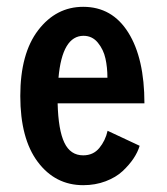

<svg xmlns="http://www.w3.org/2000/svg" viewBox="-20 -532 490 563"><path d="M389.5 -104.5Q384 -86 371.5 -67.2Q359 -48.5 339.5 -30.2Q320 -12 289.8 -0.5Q259.5 11 224 11Q142 11 90.8 -57.2Q39.5 -125.5 39.5 -250.5Q39.5 -375 92 -443.5Q144.5 -512 224 -512Q309 -512 356.2 -436.5Q403.5 -361 403.5 -229H149Q151 -150.5 168.8 -113.5Q186.5 -76.5 224 -76.5Q253.5 -76.5 271.2 -98Q289 -119.5 295.5 -148.5ZM225 -427Q162.5 -427 151.5 -304H295Q295 -334.5 289.2 -360.5Q283.5 -386.5 267 -406.8Q250.5 -427 225 -427Z"/></svg>

Font: League Mono Condensed Medium
Style: Regular
Weight: 500
Width: 1
Designer: Tyler Finck
Foundry: The League of Moveable Type / Tyler Finck
Version: Version 2.210